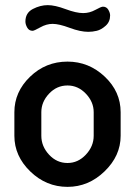

<svg xmlns="http://www.w3.org/2000/svg" viewBox="-20 -720 527 748"><path d="M243 -480Q326 -480 388 -421.5Q450 -363 450 -283V-191Q450 -113 387.5 -52.5Q325 8 243 8Q160 8 98 -52Q36 -112 36 -191V-283Q36 -362 97 -421Q158 -480 243 -480ZM345 -191V-283Q345 -323 314.5 -355Q284 -387 243 -387Q201 -387 171 -355Q141 -323 141 -283V-191Q141 -150 171 -117.5Q201 -85 243 -85Q284 -85 314.5 -117.5Q345 -150 345 -191ZM185 -627Q161 -627 137 -613.5Q113 -600 107 -600Q93 -600 86 -612.5Q79 -625 79 -636Q79 -670 108 -685Q137 -700 166 -700Q194 -700 235.5 -684.5Q277 -669 304 -669Q329 -669 351.5 -681.5Q374 -694 381 -694Q395 -694 402 -682Q409 -670 409 -660Q409 -635 391.5 -619.5Q374 -604 357 -600Q340 -596 324 -596Q293 -596 251.5 -611.5Q210 -627 185 -627Z"/></svg>

Font: AkaAcidDosis
Style: SemiBold
Weight: 600
Designer: Edgar Tolentino, Pablo Impallari, Igino Marini, Cyberella
Foundry: Edgar Tolentino, Pablo Impallari, Igino Marini, Cyberella
Version: Version 1.007